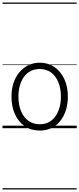

<svg xmlns="http://www.w3.org/2000/svg" viewBox="-20 -1016 628 1522"><path d="M295 19Q227 19 176.5 -15.5Q126 -50 98.5 -110.5Q71 -171 71 -250Q71 -310 87.5 -359Q104 -408 134.5 -444Q165 -480 205.5 -499.5Q246 -519 295 -519Q361 -519 411 -485Q461 -451 489.5 -390Q518 -329 518 -250Q518 -202 507.5 -161Q497 -120 478 -87Q459 -54 432 -30Q405 -6 370.5 6.5Q336 19 295 19ZM295 -31Q334 -31 365 -46.5Q396 -62 417.5 -91.5Q439 -121 451 -161.5Q463 -202 463 -250Q463 -315 442.5 -364.5Q422 -414 384.5 -441.5Q347 -469 295 -469Q256 -469 224.5 -453.5Q193 -438 171.5 -409Q150 -380 138 -339.5Q126 -299 126 -250Q126 -185 146.5 -135.5Q167 -86 205 -58.5Q243 -31 295 -31ZM0 476H588V486H0ZM0 -20H588V0H0ZM0 -505H588V-500H0ZM0 -996H588V-986H0Z"/></svg>

Font: Playwrite PL Guides
Style: Regular
Weight: 400
Designer: Veronika Burian, José Scaglione
Foundry: TypeTogether
Version: Version 1.003